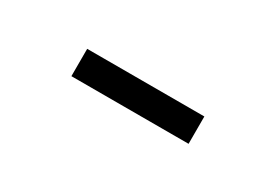

<svg xmlns="http://www.w3.org/2000/svg" viewBox="-13 -984 427 298"><g transform="rotate(30 201.0 -834.5)"><path d="M306 -810H96V-859H306Z"/></g></svg>

Font: Strong
Style: Regular
Weight: 400
Designer: Roman Shchyukin (Gaslight Type Foundry)
Foundry: Cyreal (www.cyreal.org)
Version: Version 1.001